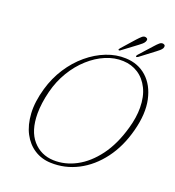

<svg xmlns="http://www.w3.org/2000/svg" viewBox="-155 -989 1022 1123"><g transform="rotate(20 356.0 -427.5)"><path d="M493.5 -711.5Q571 -708.5 624 -660.8Q677 -613 695 -529.5Q713 -446 684 -335.5Q655.5 -225.5 596 -146Q536.5 -66.5 456.5 -25Q376.5 16.5 286.5 13Q230 11 185.2 -17.8Q140.5 -46.5 113.5 -97.8Q86.5 -149 82.2 -220Q78 -291 103 -378Q124.5 -453 165 -515.2Q205.5 -577.5 259 -622.2Q312.5 -667 372.8 -690.5Q433 -714 493.5 -711.5ZM297 -6.5Q369.5 -4 438.2 -40.5Q507 -77 562.5 -151.5Q618 -226 649.5 -338Q669.5 -408 669 -468Q668.5 -537 644 -586.5Q619.5 -636 578 -662.8Q536.5 -689.5 484.5 -691.5Q429.5 -694 375.5 -671.2Q321.5 -648.5 273.8 -605.5Q226 -562.5 190.2 -503.2Q154.5 -444 136.5 -373.5Q126.5 -334 121.8 -298.8Q117 -263.5 117 -232Q117.5 -124.5 167.8 -67Q218 -9.5 297 -6.5ZM511 -835Q526 -851.5 537 -861Q548 -870.5 560 -867.5Q578 -863 568.5 -843.5Q564 -834.5 555.2 -827Q546.5 -819.5 536.5 -812L447 -745Q439 -739 435 -743Q432.5 -746.5 440 -755ZM620.5 -833.5Q635.5 -850.5 646.5 -859.8Q657.5 -869 669.5 -866.5Q687 -862 678 -842Q673 -833.5 664.2 -826Q655.5 -818.5 645.5 -811L556.5 -743.5Q548 -738 544.5 -741.5Q542 -745.5 549 -754Z"/></g></svg>

Font: Fraunces 72pt S050 Thin
Style: Italic
Weight: 100
Italic angle: -16°
Version: Version 1.000; ttfautohint (v1.8.3)